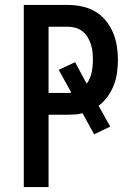

<svg xmlns="http://www.w3.org/2000/svg" viewBox="-20 -755 540 775"><path d="M76 0V-735H255Q283 -735 311 -729Q339 -723 363.5 -709Q388 -695 406.5 -672.5Q425 -650 436 -624Q447 -598 451.5 -570Q456 -542 456 -514Q456 -488 452.5 -462Q449 -436 439.5 -411.5Q430 -387 414.5 -365.5Q399 -344 378 -328L425 -244L360 -213L313 -298Q299 -294 284.5 -293Q270 -292 255 -292H176V0ZM176 -380H255Q258 -380 261.5 -380Q265 -380 268 -381L217 -473L283 -504L330 -417Q345 -438 350 -463Q355 -488 355 -514Q355 -529 353.5 -545Q352 -561 347 -576Q342 -591 334 -604.5Q326 -618 313.5 -628Q301 -638 286 -642.5Q271 -647 255 -647H176Z"/></svg>

Font: Iosevka Custom Semibold
Style: Regular
Weight: 600
Designer: Belleve Invis
Foundry: Belleve Invis
Version: Version 27.0.2; ttfautohint (v1.8.4)